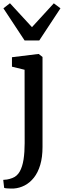

<svg xmlns="http://www.w3.org/2000/svg" viewBox="-30 -892 384 1156"><path d="M53.5 243Q45.5 243.5 33 243.2Q20.5 243 9.5 242Q-1.5 241 -5 239L-10.5 191Q-3 191 12 188.8Q27 186.5 44 180Q72.5 169.5 88.8 140.8Q105 112 111.8 68.2Q118.5 24.5 118.5 -30.5L118 -472L42 -490.5V-547.5L200.5 -567H203L226 -549V-7Q226 55 212.2 101Q198.5 147 174 177.8Q149.5 208.5 118.5 224.5Q87.5 240.5 53.5 243ZM118 -648.5 -9.5 -842 30 -872.5 162.5 -728.5 294 -872 334 -842 206.5 -648.5Z"/></svg>

Font: Merriweather 20pt Medium
Style: Regular
Weight: 500
Version: Version 2.100